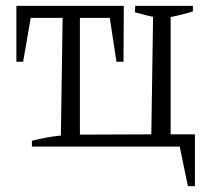

<svg xmlns="http://www.w3.org/2000/svg" viewBox="-20 -501 718 656"><path d="M563 -42H646V135H622L594 0H89V-20Q139 -33 188 -38L194 -440H85L59 -290H36V-481H403L402 -290H378L355 -440H253V-41L497 -42L503 -443L441 -459L442 -481H639V-462Q620 -456 602 -451.5Q584 -447 563 -443Z"/></svg>

Font: Piazzolla Light
Style: Regular
Weight: 300
Designer: Juan Pablo del Peral
Foundry: Huerta Tipografica
Version: Version 1.330